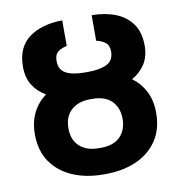

<svg xmlns="http://www.w3.org/2000/svg" viewBox="-82 -798 834 884"><g transform="rotate(-10 335.5 -356.0)"><path d="M328.5 -467.3H342.3Q398.4 -467.3 430.9 -483.3Q463.4 -499.3 463.8 -541.5Q463.4 -570 448.2 -582.7Q432.9 -595.5 404.5 -602.3V-721.6Q467.3 -721.2 516.2 -701.9Q565 -682.5 592.9 -642.8Q620.7 -603 620.7 -541.5Q620.7 -491.5 598.2 -456.1Q575.6 -420.8 536.6 -399.1Q574.9 -371.1 596.9 -328.5Q619 -285.9 619 -227.6Q619 -150.6 582.9 -97.7Q546.9 -44.7 484.2 -17.4Q421.5 9.9 341.6 9.9H331Q250.7 9.9 187.5 -17.2Q124.3 -44.4 88.1 -97.1Q51.8 -149.9 51.8 -226.2Q51.8 -284.8 73.9 -327.9Q95.9 -371.1 134.6 -398.8Q95.9 -420.8 73.9 -456Q51.8 -491.1 51.8 -541.5Q51.5 -633.9 111.9 -677.6Q172.2 -721.2 267 -721.6V-602.3Q237.9 -595.5 223.2 -582.7Q208.5 -570 208.8 -541.5Q208.5 -501.4 239 -484.4Q269.5 -467.3 328.5 -467.3ZM341.6 -341.6H331Q274.1 -341.6 241.3 -311.3Q208.5 -280.9 208.8 -226.2Q208.5 -173.7 240.8 -143.3Q273.1 -112.9 331 -112.9H341.6Q399.5 -112.9 430.6 -143.5Q461.6 -174 462 -227.6Q461.6 -279.8 430.6 -310.7Q399.5 -341.6 341.6 -341.6Z"/></g></svg>

Font: Inter UI
Style: Bold
Weight: 700
Designer: Rasmus Andersson
Foundry: rsms
Version: 3.2;8d6f07862